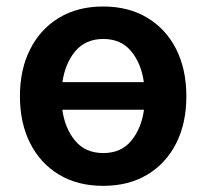

<svg xmlns="http://www.w3.org/2000/svg" viewBox="-20 -573 649 603"><path d="M304 10.7Q224.1 10.7 165.5 -24.5Q106.9 -59.7 74.8 -123Q42.6 -186.4 42.6 -270.6Q42.6 -355.1 74.8 -418.5Q106.9 -481.9 165.5 -517.2Q224.1 -552.6 304 -552.6Q383.9 -552.6 442.6 -517.2Q501.4 -481.9 533.4 -418.5Q565.3 -355.1 565.3 -270.6Q565.3 -186.4 533.4 -123Q501.4 -59.7 442.6 -24.5Q383.9 10.7 304 10.7ZM304.7 -92.3Q360.4 -92.3 392.2 -130.9Q424 -169.4 432.2 -228.3H175.8Q183.9 -169.4 216.1 -130.9Q248.2 -92.3 304.7 -92.3ZM176.1 -315H431.8Q423.7 -373.6 391.9 -412.1Q360.1 -450.6 304.7 -450.6Q248.6 -450.6 216.4 -412.1Q184.3 -373.6 176.1 -315Z"/></svg>

Font: Inter UI Semi Bold
Style: Regular
Weight: 600
Designer: Rasmus Andersson
Foundry: rsms
Version: 3.2;8d6f07862